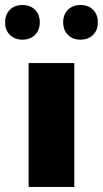

<svg xmlns="http://www.w3.org/2000/svg" viewBox="-64 -737 406 757"><path d="M229 0H48.8V-488.3H229ZM253.4 -580.6Q222.7 -580.6 203.9 -599.4Q185.1 -618.2 185.1 -648.9Q185.1 -679.7 203.9 -698.5Q222.7 -717.3 253.4 -717.3Q284.2 -717.3 303 -698.5Q321.8 -679.7 321.8 -648.9Q321.8 -618.2 303 -599.4Q284.2 -580.6 253.4 -580.6ZM24.4 -580.6Q-6.3 -580.6 -25.1 -599.4Q-43.9 -618.2 -43.9 -648.9Q-43.9 -679.7 -25.1 -698.5Q-6.3 -717.3 24.4 -717.3Q55.2 -717.3 74 -698.5Q92.8 -679.7 92.8 -648.9Q92.8 -618.2 74 -599.4Q55.2 -580.6 24.4 -580.6Z"/></svg>

Font: Kumbh Sans Black
Style: Regular
Weight: 900
Version: Version 1.005